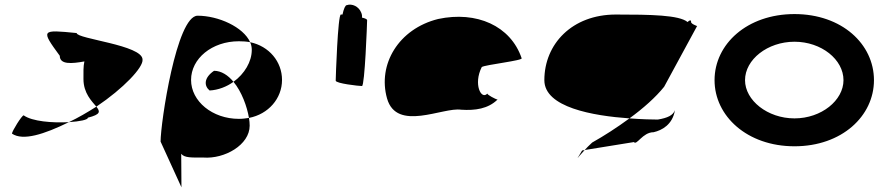

<svg xmlns="http://www.w3.org/2000/svg" viewBox="-20 -616 3777 819"><path d="M31 -46C78 -14 168 -43 274 -95C204 -91 117 -98 81 -124C73 -124 31 -56 31 -46ZM235 -378C235 -340 285 -344 340 -354C335 -333 336 -306 336 -279C336 -218 372 -184 391 -161C507 -239 592 -329 588 -362C588 -424 307 -450 307 -475C156 -490 153 -490 235 -378ZM274 -95C321 -98 355 -105 355 -114C410 -128 408 -140 391 -161C353 -137 314 -114 274 -95Z M665 -12 754 183 753 40C767 58 799 56 847 56C938 63 1045 2 1045 -80C1045 -90 1044 -101 1042 -113C1028 -111 1015 -109 999 -109C886 -109 795 -184 795 -275C795 -366 884 -440 999 -440C1016 -440 1031 -439 1047 -436C1018 -501 911 -549 823 -549C733 -549 665 -92 665 -12ZM874 -230C911 -232 947 -246 976 -267C953 -295 924 -314 893 -314C849 -284 850 -250 874 -230ZM976 -267C1011 -225 1034 -161 1042 -113C1125 -129 1183 -196 1183 -275C1183 -353 1128 -419 1047 -436C1052 -425 1054 -414 1054 -403C1054 -353 1023 -301 976 -267Z M1412 -272C1412 -260 1511 -249 1524 -249C1536 -249 1546 -518 1546 -530C1546 -534 1537 -538 1524 -541C1525 -548 1524 -556 1520 -564C1510 -588 1482 -602 1459 -594C1453 -594 1446 -578 1441 -554H1434C1421 -554 1412 -284 1412 -272Z M1631 -196C1672 -52 1870 -160 1947 -148C2007 -144 2062 -152 2102 -191C2094 -193 2057 -212 2059 -217C2033 -188 1998 -257 2035 -330C2049 -340 2215 -358 2205 -368C2158 -506 2013 -570 1849 -535C1680 -493 1590 -341 1631 -196ZM2059 -218V-217ZM2103 -192 2102 -191C2104 -191 2104 -191 2103 -190Z M2302 -274C2302 -158 2509 -122 2665 -111C2724 -154 2777 -201 2813 -246L2953 -504C2960 -504 2928 -512 2928 -522C2928 -533 2921 -530 2913 -522C2877 -552 2756 -554 2607 -554C2420 -554 2302 -428 2302 -274ZM2463 26C2434 76 2438 62 2474 24ZM2474 24 2684 -10C2696 6 2721 -52 2768 -52C2803 -60 2849 -84 2859 -146C2851 -124 2828 -113 2786 -106C2763 -106 2718 -107 2665 -111C2612 -72 2556 -36 2506 -8C2493 4 2482 15 2474 24Z M3028 -274C3028 -121 3167 8 3369 8C3571 8 3708 -121 3708 -274C3708 -428 3571 -556 3369 -556C3167 -556 3028 -428 3028 -274ZM3158 -274C3158 -362 3254 -438 3369 -438C3484 -438 3578 -362 3578 -274C3578 -188 3484 -111 3369 -111C3254 -111 3158 -188 3158 -274Z"/></svg>

Font: Ampere
Style: Ext
Weight: 400
Version: Version 1